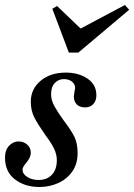

<svg xmlns="http://www.w3.org/2000/svg" viewBox="-22 -739 536 767"><path d="M-2 -109Q-2 -140 14.5 -157Q31 -174 52 -174Q72 -174 86.5 -161.5Q101 -149 101 -129Q101 -112 87 -94Q85 -91 79.5 -84.5Q74 -78 71 -72Q68 -66 68 -60Q68 -44 87 -32Q106 -20 132 -20Q165 -20 185 -40.5Q205 -61 205 -100Q205 -122 194 -145Q183 -168 161 -197Q130 -241 115.5 -269Q101 -297 101 -333Q101 -383 140 -416Q179 -449 241 -449Q292 -449 327.5 -425Q363 -401 363 -358Q363 -337 351 -323.5Q339 -310 318 -310Q296 -310 284.5 -322Q273 -334 273 -354Q273 -357 275 -369Q278 -387 278 -387Q278 -403 265.5 -413Q253 -423 233 -423Q212 -423 197 -407.5Q182 -392 182 -362Q182 -339 195.5 -314.5Q209 -290 233 -257Q262 -219 275 -193Q288 -167 288 -127Q288 -84 266.5 -53.5Q245 -23 210 -7.5Q175 8 136 8Q77 8 37.5 -22.5Q-2 -53 -2 -109ZM187 -704 206 -715 300 -625 477 -719 494 -700 291 -529H253Z"/></svg>

Font: Ibarra Real Nova SemiBold
Style: Italic
Weight: 600
Italic angle: -22°
Designer: Jose Maria Ribagorda & Octavio Pardo
Foundry: Octavio Pardo
Version: Version 1.014